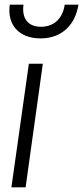

<svg xmlns="http://www.w3.org/2000/svg" viewBox="-20 -805 357 825"><path d="M29 0H90L164 -531H104ZM22 -785C10 -700 60 -640 154 -640C247 -640 304 -700 317 -785H258C250 -727 213 -690 156 -690C99 -690 73 -727 81 -785Z"/></svg>

Font: Mluvka Light
Style: Italic
Weight: 300
Italic angle: -8°
Designer: Modified by Jiří Krblich, Original typeface by Gumpita Rahayu
Foundry: Gumpita Rahayu & Jiří Krblich
Version: Version 2.000;Glyphs 3.1.1 (3134)